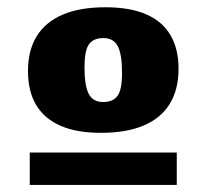

<svg xmlns="http://www.w3.org/2000/svg" viewBox="-20 -732 583 542"><path d="M64 -210V-301.5H479V-210ZM271 -444Q299.5 -444 312 -461.8Q324.5 -479.5 324.5 -525.5Q324.5 -578.5 312.5 -601.5Q300.5 -624.5 272 -624.5Q243.5 -624.5 231 -606.8Q218.5 -589 218.5 -542.5Q218.5 -490 230.5 -467Q242.5 -444 271 -444ZM265 -357Q196.5 -357 150.8 -377Q105 -397 82 -435.8Q59 -474.5 59 -531.5Q59 -590 83.8 -630Q108.5 -670 157.2 -690.8Q206 -711.5 277.5 -711.5Q346.5 -711.5 392.2 -691.8Q438 -672 461 -633.2Q484 -594.5 484 -538Q484 -479 459.2 -438.8Q434.5 -398.5 385.8 -377.8Q337 -357 265 -357Z"/></svg>

Font: Newsreader 9pt ExtraBold
Style: Regular
Weight: 800
Designer: Hugues Gentile
Foundry: Production Type
Version: Version 1.003